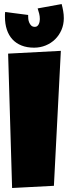

<svg xmlns="http://www.w3.org/2000/svg" viewBox="-20 -938 334 946"><path d="M279.8 -687.5 245.6 -22.5 39.6 -11.7 20 -673.8ZM294.4 -848.6Q294.4 -817.4 283 -790.8Q271.5 -764.2 251.7 -744.6Q231.9 -725.1 205.1 -714.1Q178.2 -703.1 147.9 -703.1Q112.8 -703.1 85.9 -713.9Q59.1 -724.6 41 -744.4Q22.9 -764.2 13.7 -792.2Q4.4 -820.3 4.4 -855.5V-856.4Q4.4 -856.4 4.4 -856.4Q4.4 -856.4 4.4 -856.4Q4.4 -856.4 4.4 -856.4Q4.4 -856.4 4.4 -856.4Q4.4 -856.4 4.4 -856.4Q4.4 -856.4 4.4 -856.4V-857.4Q4.4 -857.4 4.4 -857.4Q4.4 -857.4 4.4 -857.4Q4.4 -857.4 4.4 -857.4Q4.4 -857.4 4.4 -857.4Q4.4 -857.4 4.4 -857.4Q4.4 -857.4 4.4 -857.4V-859.4Q4.4 -859.4 4.4 -859.4Q4.4 -859.4 4.4 -859.4Q4.4 -859.4 4.4 -859.4Q4.4 -859.4 4.4 -859.4Q4.4 -859.4 4.4 -859.4Q4.4 -859.4 4.4 -859.4V-861.3Q4.4 -861.3 4.4 -861.3Q4.4 -861.3 4.4 -861.3Q4.4 -861.3 4.4 -861.3Q4.4 -861.3 4.4 -861.3Q4.4 -861.3 4.4 -861.3Q4.4 -861.3 4.4 -861.3V-867.7Q4.4 -873.5 5.4 -878.9L118.7 -864.3V-863.8Q118.7 -863.8 118.7 -863.8Q118.7 -863.8 118.7 -863.8Q118.7 -863.8 118.7 -863.8Q118.7 -863.8 118.7 -863.3Q118.7 -863.3 118.7 -863.3Q118.7 -863.3 118.7 -863.3Q118.7 -863.3 118.7 -863.3Q118.7 -863.3 118.7 -862.8Q118.7 -862.8 118.7 -862.8Q118.7 -862.8 118.7 -862.8Q118.7 -862.8 118.7 -862.8Q118.7 -862.8 118.7 -862.8Q118.7 -862.8 118.7 -862.8Q118.7 -862.8 118.7 -862.3Q118.7 -862.3 118.7 -862.3Q118.7 -862.3 118.7 -862.3V-861.8Q118.7 -861.8 118.7 -861.8Q118.7 -861.8 118.7 -861.8Q118.7 -861.8 118.7 -861.8Q118.7 -861.8 118.7 -861.8V-859.9Q118.7 -859.9 118.7 -859.9Q118.7 -859.9 118.7 -859.4Q118.7 -859.4 118.7 -859.4Q118.7 -859.4 118.7 -859.4Q118.7 -859.4 118.7 -859.4Q118.7 -859.4 118.7 -859.4Q118.7 -859.4 118.7 -859.4Q118.7 -859.4 118.7 -858.9Q118.7 -858.9 118.7 -858.9Q118.7 -858.9 118.7 -858.9Q118.7 -858.9 118.7 -858.9Q118.7 -858.9 118.7 -858.9Q118.7 -853 119.4 -844.7Q120.1 -836.4 123.8 -827.4Q127.4 -818.4 134 -812Q140.6 -805.7 151.9 -805.7Q158.7 -805.7 163.3 -809.3Q168 -813 170.9 -818.8Q173.8 -824.7 175 -831.3Q176.3 -837.9 176.3 -843.8Q176.3 -857.9 173.1 -870.6Q169.9 -883.3 165.5 -896.5L283.7 -918Q288.1 -901.9 291.3 -884Q294.4 -866.2 294.4 -848.6Z"/></svg>

Font: Luckiest Guy
Style: Regular
Weight: 400
Designer: Astigmatic (AOETI)
Foundry: Astigmatic (AOETI)
Version: Version 1.000